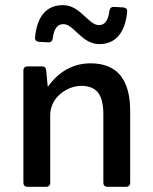

<svg xmlns="http://www.w3.org/2000/svg" viewBox="-20 -721 589 741"><path d="M224.6 -627.9C265.6 -627.9 294.9 -550.8 363.3 -550.8C429.7 -550.8 463.9 -599.6 470.7 -675.8C471.7 -685.5 465.8 -691.4 456.1 -692.4L419.9 -694.3C410.2 -695.3 404.3 -689.5 402.3 -679.7C398.4 -644.5 385.7 -624 362.3 -624C320.3 -624 291 -701.2 222.7 -701.2C156.2 -701.2 122.1 -653.3 115.2 -576.2C114.3 -566.4 120.1 -560.5 129.9 -559.6L166 -557.6C175.8 -556.6 181.6 -562.5 183.6 -572.3C187.5 -607.4 200.2 -627.9 224.6 -627.9ZM329.1 -476.6C262.7 -476.6 206.1 -444.3 166 -387.7H164.1L158.2 -450.2C157.2 -460 151.4 -464.8 141.6 -464.8H85.9C76.2 -464.8 70.3 -459 70.3 -449.2V-15.6C70.3 -5.9 76.2 0 85.9 0H158.2C168 0 173.8 -5.9 173.8 -15.6V-276.4C173.8 -347.7 242.2 -389.6 293 -389.6C352.5 -389.6 378.9 -357.4 378.9 -278.3V-15.6C378.9 -5.9 384.8 0 394.5 0H466.8C476.6 0 482.4 -5.9 482.4 -15.6V-292C482.4 -410.2 435.5 -476.6 329.1 -476.6Z"/></svg>

Font: Ed Sans Neue Medium
Style: Regular
Weight: 500
Designer: Stephen Hutchings
Version: Version 1.004;PS 001.004;hotconv 1.0.88;makeotf.lib2.5.64775